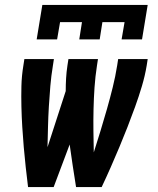

<svg xmlns="http://www.w3.org/2000/svg" viewBox="-20 -760 640 780"><path d="M129 -600 152 -740H580L557 -600H474L486 -670H396L385 -600H302L313 -670H224L212 -600ZM94 0Q89 -40 84.5 -81Q80 -122 76.5 -162.5Q73 -203 70.5 -244Q68 -285 67 -326.5Q66 -368 67 -410Q68 -452 75 -494L79 -520H199L195 -494Q188 -452 184.5 -410.5Q181 -369 178.5 -327.5Q176 -286 175 -244.5Q174 -203 173 -162L247 -390Q247 -416 248.5 -442Q250 -468 254 -494L258 -520H378L374 -494Q367 -449 364 -405Q361 -361 360 -317Q359 -273 359.5 -229Q360 -185 361 -141Q375 -185 388.5 -229Q402 -273 414.5 -317Q427 -361 438 -405.5Q449 -450 456 -494L460 -520H580L576 -494Q569 -452 556.5 -410Q544 -368 529 -326.5Q514 -285 498 -244Q482 -203 465 -162.5Q448 -122 430 -81Q412 -40 393 0H289Q282 -43 275.5 -86.5Q269 -130 263 -173L198 0Z"/></svg>

Font: Iosevka SS04 Extended
Style: Bold Italic
Weight: 700
Width: 7
Italic angle: -9°
Monospace: yes
Designer: Belleve Invis
Foundry: Belleve Invis
Version: Version 19.0.0; ttfautohint (v1.8.4)